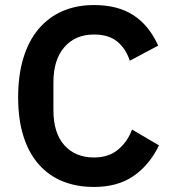

<svg xmlns="http://www.w3.org/2000/svg" viewBox="-20 -730 682 762"><path d="M353 12Q284 12 228.5 -10.5Q173 -33 133.5 -78Q94 -123 73 -189.5Q52 -256 52 -344Q52 -432 73 -500.5Q94 -569 133.5 -615.5Q173 -662 228.5 -686Q284 -710 353 -710Q447 -710 509 -670Q571 -630 608 -549L495 -489Q480 -536 446 -564.5Q412 -593 353 -593Q279 -593 235.5 -543Q192 -493 192 -403V-293Q192 -202 235.5 -153.5Q279 -105 353 -105Q412 -105 449.5 -137Q487 -169 504 -216L611 -153Q573 -75 510 -31.5Q447 12 353 12Z"/></svg>

Font: IBM Plex Sans Arabic SmBld
Style: Regular
Weight: 600
Designer: Mike Abbink, Paul van der Laan, Pieter van Rosmalen, Wael Morcos, Khajak Apelian
Foundry: Bold Monday
Version: Version 1.005